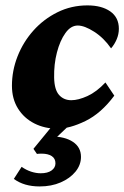

<svg xmlns="http://www.w3.org/2000/svg" viewBox="-20 -460 452 698"><path d="M262.7 -367.2Q237.3 -367.2 217.8 -339.8Q198.2 -312.5 187 -269.5Q175.8 -226.6 176.8 -177.7Q177.7 -133.8 194.8 -114.7Q211.9 -95.7 239.3 -95.7Q264.6 -95.7 297.9 -110.8Q331.1 -126 363.3 -160.2L395.5 -112.3Q347.7 -47.9 290.5 -20Q233.4 7.8 188.5 7.8Q142.6 7.8 105 -11.2Q67.4 -30.3 45.4 -65.4Q23.4 -100.6 23.4 -148.4Q23.4 -203.1 43.9 -255.4Q64.5 -307.6 101.6 -349.1Q138.7 -390.6 189 -415.5Q239.3 -440.4 297.9 -440.4Q349.6 -440.4 380.9 -418.5Q412.1 -396.5 412.1 -355.5Q412.1 -335.9 404.3 -317.4Q396.5 -298.8 383.8 -284.2Q357.4 -322.3 322.3 -344.7Q287.1 -367.2 262.7 -367.2ZM124 217.8Q67.4 217.8 30.3 190.4L58.6 146.5Q75.2 158.2 93.3 164.1Q111.3 169.9 127.9 169.9Q153.3 169.9 167.5 159.7Q181.6 149.4 181.6 133.8Q181.6 116.2 168 107.4Q154.3 98.6 131.8 98.6Q118.2 98.6 114.3 99.6L101.6 81.1L176.8 -10.7H238.3L163.1 60.5L166 36.1Q215.8 36.1 245.1 55.7Q274.4 75.2 274.4 110.4Q274.4 139.6 254.4 164.1Q234.4 188.5 200.7 203.1Q167 217.8 124 217.8Z"/></svg>

Font: Crimson Pro ExtraBold
Style: Italic
Weight: 800
Italic angle: -12°
Designer: Jacques Le Bailly
Foundry: Baron von Fonthausen
Version: Version 1.003